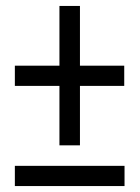

<svg xmlns="http://www.w3.org/2000/svg" viewBox="-20 -626 470 646"><path d="M249 -405H398V-337H249V-137H180V-337H30V-405H180V-606H249ZM30 0V-68H399V0Z"/></svg>

Font: Noto Sans UI Condensed
Style: Italic
Weight: 400
Width: 3
Italic angle: -12°
Designer: Monotype Design Team
Foundry: Monotype Imaging Inc.
Version: Version 1.901